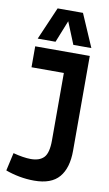

<svg xmlns="http://www.w3.org/2000/svg" viewBox="-101 -970 582 1029"><g transform="rotate(10 190.0 -455.5)"><path d="M6 -18 28 -116Q54 -109 79 -105Q104 -101 124 -101Q172 -101 195.5 -126Q219 -151 219 -219V-586H43V-700H340V-184Q340 -90 297.5 -40Q255 10 162 10Q121 10 81 2.5Q41 -5 6 -18ZM49 -743 126 -921H264L341 -743H243L194 -863L146 -743Z"/></g></svg>

Font: Georama Semi Condensed SemiBold
Style: Regular
Weight: 600
Width: 4
Designer: Jean-Baptiste Levee
Foundry: Production Type
Version: Version 1.000